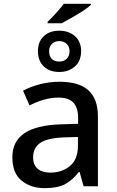

<svg xmlns="http://www.w3.org/2000/svg" viewBox="-20 -978 614 1008"><path d="M457 -958H314.9C294.4 -930.2 256.3 -887.7 230 -863.8V-856H304.2C318.8 -864.3 336.9 -874 358.4 -886.2C379.4 -897.9 399.4 -910.2 418 -922.4C436.5 -934.6 449.7 -944.8 457 -952.1ZM291 -816.9C257.8 -816.9 231 -807.6 210.4 -788.6C189.5 -769.5 179.2 -742.7 179.2 -709C179.2 -640.1 224.6 -600.1 291 -600.1C324.2 -600.1 351.6 -609.9 373.5 -629.4C395 -648.4 405.8 -675.3 405.8 -710C405.8 -743.2 395 -769.5 373 -788.6C351.1 -807.6 323.7 -816.9 291 -816.9ZM291 -762.2C321.8 -762.2 345.2 -742.2 345.2 -709C345.2 -675.8 322.8 -654.8 291 -654.8C256.3 -654.8 237.8 -675.8 237.8 -709C237.8 -742.2 260.3 -762.2 291 -762.2ZM292 -548.8C219.7 -548.8 151.9 -528.8 101.1 -502L134.8 -424.8C181.6 -447.8 232.4 -465.8 287.1 -465.8C352.1 -465.8 390.1 -436.5 390.1 -357.9V-328.1L297.9 -325.2C126 -319.3 44.9 -262.2 44.9 -152.8C44.9 -96.7 61 -55.7 93.3 -29.8C125 -3.4 165.5 9.8 213.9 9.8C259.3 9.8 294.9 2.9 320.8 -10.7C346.2 -23.9 370.6 -45.4 394 -75.2H397.9L418.9 0H494.1V-365.2C494.1 -491.7 426.8 -548.8 292 -548.8ZM389.2 -258.8V-211.9C389.2 -165.5 375.5 -130.4 347.7 -106.9C319.8 -83.5 285.6 -71.8 244.1 -71.8C190.9 -71.8 153.8 -95.7 153.8 -151.9C153.8 -184.1 165.5 -209 189.5 -226.6C213.4 -244.1 255.9 -254.4 316.9 -256.8Z"/></svg>

Font: Noto Reveo Sans
Style: Regular
Weight: 500
Designer: Monotype Design Team
Foundry: Monotype Imaging Inc.
Version: Version 2.007